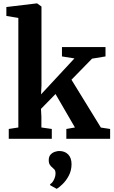

<svg xmlns="http://www.w3.org/2000/svg" viewBox="-20 -840 688 1162"><path d="M91 -68.5V-731.5L18.5 -743.5V-797.5L202.5 -819.5H204.5L231 -800.5V-322L228.5 -269L430.5 -486.5L355 -498.5V-555H618.5V-498.5L537 -485L412.5 -357.5L590.5 -68L646.5 -59.5V0H381.5V-59.5L433.5 -68.5L316 -271L228 -181L230.5 -134V-68.5L293.5 -59.5V0H33V-59.5ZM413 154.5Q412.5 192.5 396.5 222.8Q380.5 253 359.5 273.5Q338.5 294 324 302.5H322.5L284.5 281.5L283 274.5Q295.5 269 305.8 248.8Q316 228.5 316 209.5Q316 193.5 309.5 186Q303 178.5 296.5 173.5Q289 168 282 157.8Q275 147.5 275 129.5Q275 107.5 286.2 95.5Q297.5 83.5 312.2 78.8Q327 74 336.5 74H339.5Q372.5 74 392.8 94.8Q413 115.5 413 154.5Z"/></svg>

Font: Merriweather
Style: Bold
Weight: 700
Designer: Eben Sorkin
Foundry: Eben Sorkin
Version: Version 2.100; ttfautohint (v1.7.19-72a1) -l 8 -r 50 -G 200 